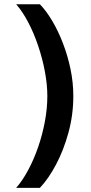

<svg xmlns="http://www.w3.org/2000/svg" viewBox="-20 -694 432 909"><path d="M168.9 195.3H56.6Q85.9 162.1 112.8 112.3Q139.6 62.5 160.2 3.4Q180.7 -55.7 192.4 -118.2Q204.1 -180.7 204.1 -239.3Q204.1 -293.9 192.4 -356Q180.7 -418 160.2 -478.5Q139.6 -539.1 112.8 -589.8Q85.9 -640.6 56.6 -673.8H168.9Q199.2 -642.6 227.5 -594.7Q255.9 -546.9 278.3 -488.3Q300.8 -429.7 314 -366.2Q327.1 -302.7 327.1 -239.3Q327.1 -150.4 304.2 -66.4Q281.2 17.6 245.1 85.4Q209 153.3 168.9 195.3Z"/></svg>

Font: Sen SemiBold
Style: Regular
Weight: 600
Designer: Kosal Sen, Philatype
Foundry: Philatype
Version: Version 2.000;gftools[0.9.31]